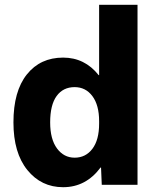

<svg xmlns="http://www.w3.org/2000/svg" viewBox="-20 -770 664 800"><path d="M553 -750V0H404L401 -72H399Q338 10 243 10Q152 10 94 -61.5Q36 -133 36 -260Q36 -390 92 -460Q148 -530 243 -530Q333 -530 391 -457H393V-750ZM189 -260Q189 -190 217.5 -151.5Q246 -113 291 -113Q337 -113 365 -150Q393 -187 393 -255V-265Q393 -332 365 -369.5Q337 -407 291 -407Q243 -407 216 -370Q189 -333 189 -260Z"/></svg>

Font: Mplus 1p ExtraBold
Style: Regular
Weight: 800
Version: Version 1.061